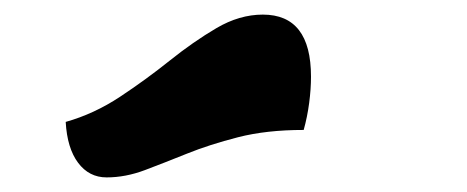

<svg xmlns="http://www.w3.org/2000/svg" viewBox="-20 -896 640 263"><path d="M126 -653Q102 -653 87 -673Q72 -693 70 -729Q109 -740 144.5 -763.5Q180 -787 212.5 -813Q245 -839 276.5 -857.5Q308 -876 340 -876Q406 -876 406 -791Q406 -774 403.5 -755Q401 -736 396 -718Q345 -718 306 -708Q267 -698 236 -685.5Q205 -673 178.5 -663Q152 -653 126 -653Z"/></svg>

Font: Lemonada
Style: Regular
Weight: 400
Designer: Mohamed Gaber (Arabic), Eduardo Tunni (Latin)
Foundry: Kief Type Foundry
Version: Version 4.005